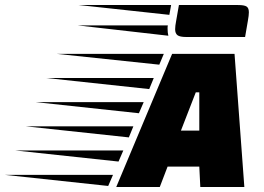

<svg xmlns="http://www.w3.org/2000/svg" viewBox="-270 -743 1048 763"><path d="M192 0 414 -529H662L701 0H526L522 -81H396L365 0ZM363 -486 -45 -529H381ZM323 -389 -86 -433H341ZM449 -224H522V-376H508ZM282 -293 -127 -337H301ZM242 -197 -168 -241H260ZM201 -101 -209 -145H220ZM160 -4 -250 -48H179ZM704 -596H470Q445 -596 435.5 -603Q426 -610 426 -627Q426 -633 427 -641.5Q428 -650 430 -660L441 -723H676Q701 -723 710 -717Q719 -711 719 -694Q719 -688 718 -679.5Q717 -671 715 -660ZM403 -684 43 -723H410ZM399 -601 39 -642H397Q396 -639 396 -635.5Q396 -632 396 -628Q396 -613 399 -601Z"/></svg>

Font: Faster One
Style: Regular
Weight: 400
Designer: Eduardo Rodriguez Tunni
Foundry: Eduardo Rodriguez Tunni
Version: Version 1.003; ttfautohint (v1.8.4.7-5d5b);gftools[0.9.23]